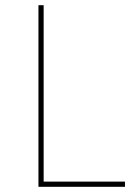

<svg xmlns="http://www.w3.org/2000/svg" viewBox="-20 -719 531 739"><path d="M128 -699V0H461V-20H148V-699Z"/></svg>

Font: Montserrat Thin
Style: Regular
Weight: 250
Designer: Julieta Ulanovsky
Foundry: Julieta Ulanovsky
Version: Version 4.000